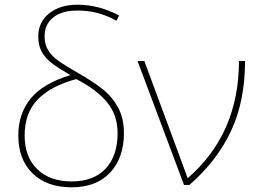

<svg xmlns="http://www.w3.org/2000/svg" viewBox="-20 -788 1100 818"><path d="M488 -722 476 -700Q433 -723 394 -733Q355 -743 310 -743Q243 -743 206.5 -713.5Q170 -684 170 -633Q170 -598 185.5 -573.5Q201 -549 228 -529.5Q255 -510 311 -478Q377 -440 417 -408.5Q457 -377 482.5 -331Q508 -285 508 -221Q508 -116 449.5 -53Q391 10 285 10Q180 10 119 -49Q58 -108 58 -211Q58 -304 111 -368.5Q164 -433 280 -468Q228 -498 200.5 -519Q173 -540 158 -567Q143 -594 143 -633Q143 -694 189.5 -731Q236 -768 310 -768Q400 -768 488 -722ZM85 -211Q85 -119 139 -67Q193 -15 285 -15Q379 -15 430 -69.5Q481 -124 481 -221Q481 -298 436 -352.5Q391 -407 305 -451Q197 -422 141 -364.5Q85 -307 85 -211Z M595 -528 766 -66 779 -30H781Q998 -219 998 -528H1024Q1024 -358 964.5 -230.5Q905 -103 787 0H764L566 -528Z"/></svg>

Font: Noto Sans UI Thin
Style: Regular
Weight: 250
Designer: Monotype Design Team
Foundry: Monotype Imaging Inc.
Version: Version 1.001